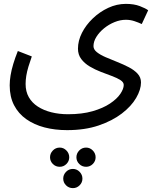

<svg xmlns="http://www.w3.org/2000/svg" viewBox="-20 -439 800 990"><path d="M30 1Q30 -23 34.5 -50.5Q39 -78 48.5 -109.5Q58 -141 72 -176L144 -148Q134 -120 126.5 -95Q119 -70 115.5 -48Q112 -26 112 -6Q112 33 128.5 62Q145 91 175 110.5Q205 130 245 140Q285 150 331 150Q403 150 457 134.5Q511 119 547 95Q583 71 600.5 45Q618 19 618 -1Q618 -15 601 -26Q584 -37 557 -47Q530 -57 500 -68.5Q470 -80 443 -96Q416 -112 399 -134.5Q382 -157 382 -188Q382 -229 402.5 -269.5Q423 -310 458.5 -344Q494 -378 538 -398.5Q582 -419 629 -419Q671 -419 701 -407.5Q731 -396 744 -386L711 -315Q694 -323 673 -330Q652 -337 629 -337Q600 -337 570.5 -325Q541 -313 516.5 -293Q492 -273 477 -249Q462 -225 462 -201Q462 -184 479.5 -170Q497 -156 525 -144Q553 -132 584.5 -119.5Q616 -107 644 -92.5Q672 -78 689.5 -59Q707 -40 707 -14Q707 23 682 66Q657 109 608 146.5Q559 184 488.5 208Q418 232 326 232Q263 232 209.5 218Q156 204 115.5 175.5Q75 147 52.5 103.5Q30 60 30 1ZM356 531Q335 531 320.5 516.5Q306 502 306 482Q306 462 320.5 447Q335 432 356 432Q376 432 390.5 447Q405 462 405 482Q405 502 390.5 516.5Q376 531 356 531ZM288 421Q267 421 252.5 406.5Q238 392 238 372Q238 352 252.5 337Q267 322 288 322Q308 322 322.5 337Q337 352 337 372Q337 392 322.5 406.5Q308 421 288 421ZM424 421Q403 421 388.5 406.5Q374 392 374 372Q374 352 388.5 337Q403 322 424 322Q444 322 458.5 337Q473 352 473 372Q473 392 458.5 406.5Q444 421 424 421Z"/></svg>

Font: Farlight84_Sys_V01
Style: Regular
Weight: 400
Designer: Ryoko NISHIZUKA  (kana, bopomofo & ideographs); Paul D. Hunt (Latin, Greek & Cyrillic); Sandoll Communications , Soo-you
Foundry: Adobe
Version: Version 2.004;October 29, 2024;FontCreator 14.0.0.2814 64-bi